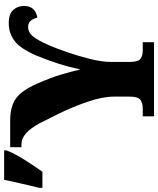

<svg xmlns="http://www.w3.org/2000/svg" viewBox="2 -848 784 953"><g transform="rotate(-90 394.5 -372.0)"><path d="M293 0H661V-56H618Q595 -56 579 -67Q563 -78 563 -121V-212Q563 -257 577.5 -316Q592 -375 611 -429.5Q630 -484 644 -517Q673 -583 692.5 -604Q712 -625 736 -625Q758 -625 768.5 -611Q779 -597 783 -579Q841 -589 841 -646Q841 -675 822 -698Q803 -721 755 -721Q705 -721 666.5 -691.5Q628 -662 593 -580Q573 -531 555.5 -477.5Q538 -424 526 -365Q514 -416 500 -462.5Q486 -509 456 -579Q421 -658 381 -686Q341 -714 271 -714H140V-658H156Q210 -658 259 -567Q275 -536 307 -471Q339 -406 365 -331Q391 -256 391 -197V-122Q391 -79 374.5 -67.5Q358 -56 334 -56H293ZM-62 -554H18Q47 -595 77 -642Q107 -689 124 -732V-744H-22Q-30 -704 -41.5 -655.5Q-53 -607 -62 -569Z"/></g></svg>

Font: Noto Serif SemiCondensed Extra
Style: Regular
Weight: 800
Width: 4
Designer: Monotype Design Team
Foundry: Monotype Imaging Inc.
Version: Version 1.002